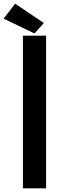

<svg xmlns="http://www.w3.org/2000/svg" viewBox="-54 -1029 343 1049"><path d="M71.3 0V-834H197.8V0ZM134.3 -846.2 -34.2 -927.2 28.8 -1008.8 185.5 -903.3Z"/></svg>

Font: FjallaOne
Style: Regular
Weight: 400
Designer: Irina Smirnova
Foundry: Irina Smirnova
Version: Version 1.001